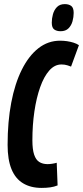

<svg xmlns="http://www.w3.org/2000/svg" viewBox="-20 -909 406 939"><path d="M183.2 10Q130.2 10 92.8 -12.6Q55.3 -35.1 36.2 -81.8Q17.2 -128.5 17.2 -200.3Q17.2 -313.7 35 -407.1Q52.8 -500.5 86.8 -568.4Q120.7 -636.3 168 -673.2Q215.3 -710 273.6 -710Q290.9 -710 307.6 -707.6Q324.2 -705.2 339.5 -700.4Q354.8 -695.6 366 -688.1L327.5 -583.3Q318.2 -587 310.6 -589.3Q303 -591.7 296.1 -592.7Q289.1 -593.7 280.4 -593.7Q247 -593.7 220.9 -564Q194.7 -534.4 176.4 -482.5Q158 -430.6 148.2 -363.9Q138.4 -297.3 138.4 -223Q138.4 -178.5 146.9 -153Q155.3 -127.4 172 -116.9Q188.6 -106.3 212.9 -106.3Q222.7 -106.3 235.1 -108.2Q247.4 -110 257.4 -113L261.7 -2.2Q244.7 4.6 225.6 7.3Q206.5 10 183.2 10ZM276.4 -756.3Q257.1 -756.3 245.2 -764.9Q233.2 -773.5 233.2 -798.1Q233.2 -818.4 238.9 -839.3Q244.6 -860.2 258.6 -874.6Q272.6 -888.9 296.8 -888.9Q316.7 -888.9 328.5 -879.8Q340.3 -870.7 340.3 -845.8Q340.3 -825.8 334.6 -805Q328.9 -784.3 314.9 -770.3Q300.9 -756.3 276.4 -756.3Z"/></svg>

Font: Georama
Style: Italic
Weight: 400
Width: 2
Italic angle: -9°
Designer: Jean-Baptiste Levee
Foundry: Production Type
Version: Version 1.000